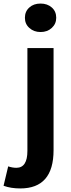

<svg xmlns="http://www.w3.org/2000/svg" viewBox="-74 -830 399 1079"><path d="M-54 214 -28 105Q-4 113 18 113Q80 113 80 18V-560H227V14Q227 229 40 229Q-13 229 -54 214ZM91 -673Q66 -695 66 -730Q66 -766 91 -788Q115 -810 154 -810Q192 -810 217 -788Q242 -766 242 -730Q242 -696 217 -673Q192 -650 154 -650Q116 -650 91 -673Z"/></svg>

Font: Noto Sans Tobesmart edit
Style: Bold
Weight: 700
Designer: Ryoko NISHIZUKA  (kana & ideographs); Paul D. Hunt (Latin, Greek & Cyrillic); Wenlong ZHANG  (bopomofo); Sandoll Communi
Foundry: Adobe Systems Incorporated
Version: Version 1.005 Oct 7, 2021